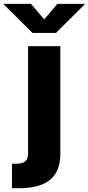

<svg xmlns="http://www.w3.org/2000/svg" viewBox="-92 -790 467 1014"><path d="M56.2 -545.9V20.5C56.2 57.1 40 74.7 -8.3 74.7H-28.8V204.1H5.9C140.1 204.1 226.6 157.7 226.6 23.4V-545.9ZM71.8 -769.5H-71.8V-766.6L79.6 -616.2H203.6L355 -766.6V-769.5H210.9L141.6 -687.5Z"/></svg>

Font: Inter ExtraBold
Style: Regular
Weight: 800
Designer: Rasmus Andersson
Foundry: rsms
Version: Version 4.001;git-9221beed3